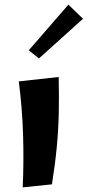

<svg xmlns="http://www.w3.org/2000/svg" viewBox="-20 -802 378 828"><path d="M204 -7 78 6Q83 -106 79.5 -220.5Q76 -335 61 -451L233 -470Q235 -388 233.5 -316Q232 -244 225 -169.5Q218 -95 204 -7ZM148 -550 104 -585 275 -782 338 -721Z"/></svg>

Font: Marhey SemiBold
Style: Regular
Weight: 600
Designer: Nur Syamsi & Bustanul Arifin
Foundry: Namelatype
Version: Version 1.000; ttfautohint (v1.8.4.7-5d5b)